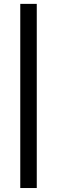

<svg xmlns="http://www.w3.org/2000/svg" viewBox="-20 -730 287 966"><path d="M165 216H82V-710.5H165Z"/></svg>

Font: Anek Bangla Medium Medium
Style: Regular
Weight: 500
Version: Version 1.003